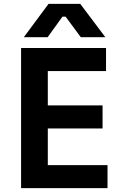

<svg xmlns="http://www.w3.org/2000/svg" viewBox="-20 -980 636 1000"><path d="M228 -786.1H104L232.9 -960H397.9L528.8 -786.1H400.9L321.8 -893.1H305.2ZM540 0H89.8V-730H532.2V-609.9H229V-431.2H514.2V-311H229V-120.1H540Z"/></svg>

Font: Sora SemiBold
Style: Regular
Weight: 600
Designer: Jonathan Barnbrook, Julián Moncada
Foundry: Barnbrook Fonts
Version: Version 2.000